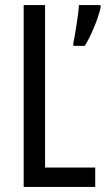

<svg xmlns="http://www.w3.org/2000/svg" viewBox="-20 -734 415 754"><path d="M73 0H354V-76H157V-714H73ZM375 -704V-714H290C289 -682 273 -587 268 -565V-554H313C335 -588 366 -661 375 -704Z"/></svg>

Font: Noto Sans Gurmukhi UI ExtraCondensed
Style: Regular
Weight: 400
Width: 2
Designer: Jelle Bosma - Monotype Design Team
Foundry: Monotype Imaging Inc.
Version: Version 2.004